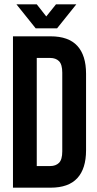

<svg xmlns="http://www.w3.org/2000/svg" viewBox="-20 -868 448 888"><path d="M40 -700H214Q297 -700 337.5 -656Q378 -612 378 -527V-173Q378 -88 337.5 -44Q297 0 214 0H40ZM150 -600V-100H212Q238 -100 253 -115Q268 -130 268 -168V-532Q268 -570 253 -585Q238 -600 212 -600ZM150 -848 194 -792 239 -848H333L244 -737H145L56 -848Z"/></svg>

Font: BebasNeueW03-Regular
Style: Regular
Weight: 400
Designer: Ryoichi Tsunekawa
Foundry: Ryoichi Tsunekawa
Version: Version 1.30